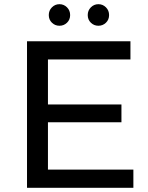

<svg xmlns="http://www.w3.org/2000/svg" viewBox="-20 -897 705 917"><path d="M300 -788.5Q285 -774 264 -774Q243 -774 228 -788.5Q213 -803 213 -825Q213 -847 228 -862Q243 -877 264 -877Q285 -877 300 -862Q315 -847 315 -825Q315 -803 300 -788.5ZM486 -788.5Q471 -774 450 -774Q429 -774 414 -788.5Q399 -803 399 -825Q399 -847 414 -862Q429 -877 450 -877Q471 -877 486 -862Q501 -847 501 -825Q501 -803 486 -788.5ZM209 -313V-87H617V0H109V-700H603V-613H209V-398H560V-313Z"/></svg>

Font: false
Style: Regular
Weight: 500
Designer: Julieta Ulanovsky
Foundry: Julieta Ulanovsky
Version: Version 7.222;hotconv 1.0.109;makeotfexe 2.5.65596